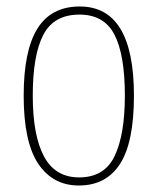

<svg xmlns="http://www.w3.org/2000/svg" viewBox="-20 -562 486 592"><path d="M223 10Q143 10 98 -57Q53 -124 53 -267Q53 -406 95.5 -474Q138 -542 226 -542Q393 -542 393 -267Q393 -123 350 -56.5Q307 10 223 10ZM224 -15Q302 -15 333.5 -81Q365 -147 365 -267Q365 -393 333 -455Q301 -517 225 -517Q146 -517 113.5 -454.5Q81 -392 81 -267Q81 -145 115.5 -80Q150 -15 224 -15Z"/></svg>

Font: Noto Serif Tamil Condensed Thin
Style: Regular
Weight: 100
Width: 3
Designer: Indian Type Foundry, Tom Grace, and the Monotype Design Team
Foundry: Monotype Imaging Inc.
Version: Version 2.004; ttfautohint (v1.8.4.7-5d5b)